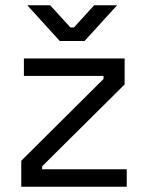

<svg xmlns="http://www.w3.org/2000/svg" viewBox="-20 -711 561 731"><path d="M61 0V-99L374.2 -410.5V-422H71V-488.5H454.5V-389.5L140.5 -78V-66.5H462.5V0ZM207.5 -555 83.8 -691H171L248 -606.5H261.5L338.5 -691H425.8L302 -555Z"/></svg>

Font: Space 7353
Style: Regular
Weight: 400
Designer: Christine Claussen + Ruben Lyon  (Space 7353)
Version: Version 1.000;FEAKit 1.0